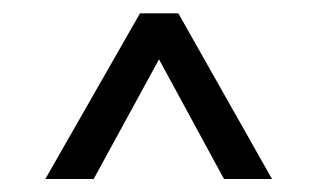

<svg xmlns="http://www.w3.org/2000/svg" viewBox="-20 -770 476 288"><path d="M48 -501.5 190 -750H247.5L388 -501.5H316L218.5 -681L120.5 -501.5Z"/></svg>

Font: Mohave Light
Style: Regular
Weight: 400
Version: Version 2.003